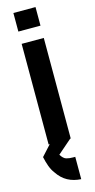

<svg xmlns="http://www.w3.org/2000/svg" viewBox="-138 -726 481 974"><g transform="rotate(-15 102.5 -238.5)"><path d="M44.9 -528.3H161.1V0H158.2L84 64.5Q97.7 86.9 112.8 91.3Q127.9 95.7 148.4 95.7Q155.3 95.7 159.2 95.7V212.9Q120.1 210.9 89.4 194.3Q58.6 177.7 36.1 143.6Q23.4 127 15.1 104.5Q6.8 82 1 54.7L50.8 0H44.9ZM44.9 -690.4H161.1V-592.8H44.9Z"/></g></svg>

Font: Dinish Condensed
Style: Bold
Weight: 700
Width: 3
Designer: Bert Driehuis
Foundry: Playbeing
Version: Version 3.006; git-39231f3c-release